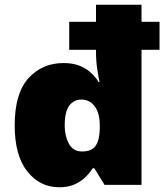

<svg xmlns="http://www.w3.org/2000/svg" viewBox="-20 -780 703 810"><path d="M230 10Q148 10 95 -57Q42 -124 42 -251Q42 -386 100 -450Q158 -514 248 -514Q286 -514 313.5 -503.5Q341 -493 361.5 -475Q382 -457 396 -434H400Q397 -446 391 -483Q385 -520 385 -565V-570H272V-688H385V-760H577V-688H653V-570H577V0H421L378 -70H371Q357 -48 337.5 -30Q318 -12 292 -1Q266 10 230 10ZM326 -141Q367 -141 383.5 -165Q400 -189 401 -238V-250Q401 -303 379.5 -331.5Q358 -360 323 -360Q293 -360 273 -335.5Q253 -311 253 -249Q253 -207 270.5 -174Q288 -141 326 -141Z"/></svg>

Font: Noto Sans Thai Black
Style: Regular
Weight: 900
Version: Version 2.001